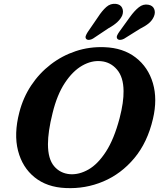

<svg xmlns="http://www.w3.org/2000/svg" viewBox="-20 -958 824 993"><path d="M520 -714Q617 -710.5 681.8 -660.5Q746.5 -610.5 770.8 -527.8Q795 -445 771 -343Q742.5 -221 674.5 -139.8Q606.5 -58.5 514 -19.5Q421.5 19.5 319.5 14.5Q223 10.5 159.2 -40.8Q95.5 -92 73.2 -178.8Q51 -265.5 80 -377Q99.5 -453 141.2 -516Q183 -579 242 -624.5Q301 -670 371.8 -693.5Q442.5 -717 520 -714ZM342.5 -57Q389.5 -54 437.8 -81.5Q486 -109 528 -173.8Q570 -238.5 598.5 -346.5Q609.5 -389 614.5 -424Q619.5 -459 619 -487.5Q618.5 -559 585.2 -598Q552 -637 502.5 -641.5Q454 -646.5 405 -618.5Q356 -590.5 315.5 -529.2Q275 -468 252 -373.5Q239.5 -324 233.8 -284Q228 -244 228 -212.5Q228 -136 259.8 -98.5Q291.5 -61 342.5 -57ZM487 -870Q508 -902.5 529.8 -921.8Q551.5 -941 579.5 -938Q603 -935 611.5 -917.8Q620 -900.5 612.5 -879Q597 -842.5 542 -812.5L461 -758.5Q451 -752.5 441 -751.8Q431 -751 425.5 -757Q420.5 -763.5 423.5 -772.2Q426.5 -781 433.5 -792ZM652 -870Q675 -902 697.8 -920.2Q720.5 -938.5 747.5 -933.5Q770 -929.5 777.5 -911.2Q785 -893 775.5 -871.5Q766.5 -851.5 749.2 -837.2Q732 -823 703 -808.5L621.5 -757.5Q611 -752 601.2 -751.8Q591.5 -751.5 586.5 -758Q582 -765 585.5 -773.8Q589 -782.5 596.5 -793Z"/></svg>

Font: Fraunces 9pt SuperSoft SemiBold
Style: Italic
Weight: 600
Italic angle: -16°
Version: Version 1.000;[0bf87f6ff]